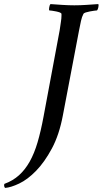

<svg xmlns="http://www.w3.org/2000/svg" viewBox="-129 -689 503 940"><path d="M235 -663Q263 -663 293 -665Q323 -667 352 -669Q355 -665 352.5 -653.5Q350 -642 346 -638Q342 -638 332 -636.5Q322 -635 311 -633Q300 -631 290.5 -628Q281 -625 279 -620Q272 -607 267.5 -586.5Q263 -566 258 -540L179 -125Q161 -29 125 38Q89 105 47.5 147.5Q6 190 -35 209.5Q-76 229 -104 231Q-109 226 -109 217Q-109 215 -108 213Q-108 212 -107 211Q-66 196 -36 169Q-6 142 16.5 102Q39 62 55 7.5Q71 -47 84 -117L163 -540Q166 -562 169 -580.5Q172 -599 172 -612V-620Q172 -625 164 -628Q156 -631 146 -633Q136 -635 126 -636.5Q116 -638 112 -638Q110 -641 112 -653Q114 -665 118 -669Q146 -667 176.5 -665Q207 -663 235 -663Z"/></svg>

Font: Vermiglione Medium
Style: Italic
Weight: 500
Italic angle: -11°
Version: Version 1.000